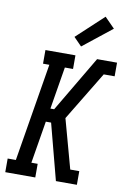

<svg xmlns="http://www.w3.org/2000/svg" viewBox="-105 -1047 742 1109"><g transform="rotate(10 266.5 -492.5)"><path d="M7 0V-80H55L150 -655H113V-735H289V-655H241L200 -407H222L416 -735H533V-655H469L295 -368L374 -80H427V0H304L218 -328H187L146 -80H183V0ZM312 -791 265 -839 422 -985 481 -925Z"/></g></svg>

Font: Iosevka Curly Slab MdObl
Style: Regular
Weight: 500
Italic angle: -9°
Monospace: yes
Designer: Belleve Invis
Foundry: Belleve Invis
Version: Version 11.0.0; ttfautohint (v1.8.3)